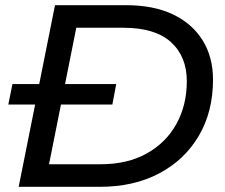

<svg xmlns="http://www.w3.org/2000/svg" viewBox="-20 -720 866 740"><path d="M52 0 192 -700H466Q572 -700 646.5 -664.5Q721 -629 761 -564.5Q801 -500 801 -413Q801 -290 746.5 -197Q692 -104 594 -52Q496 0 365 0ZM169 -87H368Q471 -87 545.5 -128.5Q620 -170 660 -242.5Q700 -315 700 -407Q700 -502 639 -557.5Q578 -613 456 -613H274ZM12 -317 28 -396H428L413 -317Z"/></svg>

Font: Montserrat Medium
Style: Italic
Weight: 500
Italic angle: -11.3°
Designer: Julieta Ulanovsky
Foundry: Julieta Ulanovsky
Version: Version 9.000; ttfautohint (v1.8.4.7-5d5b)